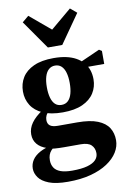

<svg xmlns="http://www.w3.org/2000/svg" viewBox="-105 -830 754 1121"><g transform="rotate(-10 271.5 -269.5)"><path d="M205.8 227.3Q134.3 227.3 92.9 211Q51.5 194.8 33.5 169.3Q15.5 143.8 15.5 116.6Q15.5 88.8 30.7 65.6Q45.8 42.5 76.6 25.5Q107.4 8.6 153.8 -0.8L166.9 8Q151.9 17.8 141.9 29.2Q131.8 40.5 127 54.2Q122.2 67.8 122.2 85.7Q122.2 110.6 134 129.4Q145.8 148.1 171.9 157.8Q198.1 167.5 241.3 167.5Q296.3 167.5 330.7 157.9Q365 148.3 381.1 131.3Q397.3 114.3 397.3 91.3Q397.3 61.5 378.5 43.1Q359.8 24.6 315.7 24.6H218.5Q186.4 24.6 162.5 22.6Q138.6 20.5 118.8 15.7V12Q80.8 -0.3 61 -24.2Q41.1 -48.1 41.1 -82.2Q41.1 -117.8 63.7 -149.5Q86.3 -181.2 131.7 -211V-222L170 -202Q155 -188.9 148.9 -176.4Q142.8 -163.9 142.8 -149Q142.8 -126.6 157.4 -115.8Q171.9 -104.9 204.3 -104.9H317.7Q393.9 -104.9 439 -86.7Q484 -68.5 503.7 -36.8Q523.3 -5.2 523.3 36.3Q523.3 73.5 502.2 107.7Q481.1 141.9 440.2 169Q399.4 196.1 340.6 211.7Q281.8 227.3 205.8 227.3ZM246.1 -177Q175 -177 128.7 -198Q82.3 -218.9 59.7 -255.1Q37.1 -291.2 37.1 -336.7Q37.1 -383.4 59.8 -419.9Q82.6 -456.4 128.9 -477.5Q175.3 -498.6 246.4 -498.6Q287.7 -498.6 320.3 -491.6Q352.9 -484.5 377.2 -471.2Q401.5 -458 418.2 -439.5L422.4 -435.4Q438.9 -415.4 447.2 -390.4Q455.4 -365.4 455.4 -336.7Q455.4 -291.8 432.6 -255.5Q409.8 -219.2 363.5 -198.1Q317.2 -177 246.1 -177ZM246.2 -221.2Q269.7 -221.2 284.9 -235.6Q300.1 -250 307.5 -276.4Q314.9 -302.7 314.9 -339Q314.9 -375 307.3 -401Q299.7 -426.9 284.8 -440.5Q269.9 -454.1 247.4 -454.1Q225.6 -454.1 210 -440.2Q194.4 -426.3 186.7 -400.2Q178.9 -374.2 178.9 -337.9Q178.9 -301.9 186.2 -275.6Q193.4 -249.4 208.2 -235.3Q223 -221.2 246.2 -221.2ZM386.9 -413.6V-446.2H394.3L516.8 -500.7L532.5 -490.7V-413.6ZM144.4 -767.3 311.3 -627.2H224.5L391.4 -767.3L429.5 -735.3L310.5 -565.3H225.2L106.2 -735.3Z"/></g></svg>

Font: Source Serif 4 Variable
Style: Regular
Weight: 400
Designer: Frank Grießhammer
Foundry: Adobe
Version: Version 4.005;hotconv 1.1.0;makeotfexe 2.6.0